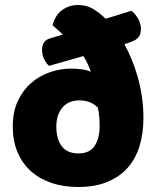

<svg xmlns="http://www.w3.org/2000/svg" viewBox="-20 -731 625 767"><path d="M553 -260Q553 -200 538 -149.5Q523 -99 491.5 -62.5Q460 -26 410.5 -5Q361 16 293 16Q232 16 183.5 -1Q135 -18 101 -49.5Q67 -81 49 -125.5Q31 -170 31 -226Q31 -284 51 -327Q71 -370 104 -399Q137 -428 179 -442.5Q221 -457 265 -457Q286 -457 307.5 -454Q329 -451 343 -444Q337 -461 330 -476.5Q323 -492 313 -507L176 -468Q165 -477 156.5 -494.5Q148 -512 148 -532Q148 -569 181 -578L231 -593Q220 -604 210.5 -612Q201 -620 190 -630Q201 -672 229 -691.5Q257 -711 292 -711Q326 -711 352.5 -695Q379 -679 402 -656L505 -688Q519 -678 531 -657.5Q543 -637 543 -617Q543 -594 533.5 -582.5Q524 -571 507 -565L477 -554Q491 -529 504.5 -497Q518 -465 529 -427.5Q540 -390 546.5 -347.5Q553 -305 553 -260ZM298 -330Q253 -330 229 -301Q205 -272 205 -226Q205 -175 227 -146.5Q249 -118 294 -118Q337 -118 357.5 -147.5Q378 -177 378 -228Q378 -245 376.5 -263.5Q375 -282 371 -301Q342 -330 298 -330Z"/></svg>

Font: BALOOCHETTANREGULAR
Style: Book
Weight: 400
Designer: Maithili Shingre and Ek Type
Foundry: Ek Type
Version: Version 1.100;PS 1.000;hotconv 1.0.88;makeotf.lib2.5.647800;